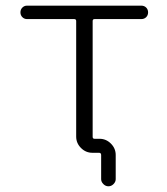

<svg xmlns="http://www.w3.org/2000/svg" viewBox="-20 -565 595 683"><path d="M334 -71.3Q357.4 -71.3 374.5 -54.2Q391.6 -37.1 391.6 -13.7V72.3Q391.6 82 383.8 89.8Q376 97.7 365.7 97.7Q355.5 97.7 347.7 89.8Q339.8 82 339.8 72.3V-13.7Q339.8 -21.5 332 -21.5H308.6Q285.2 -21.5 268.1 -38.6Q251 -55.7 251 -79.1V-490.2Q251 -497.1 244.1 -497.1H76.2Q66.4 -497.1 59.6 -503.9Q52.7 -510.7 52.7 -521Q52.7 -531.2 59.6 -538.1Q66.4 -544.9 76.2 -544.9H482.4Q493.2 -544.9 500 -538.1Q506.8 -531.2 506.8 -521Q506.8 -510.7 500 -503.9Q493.2 -497.1 482.4 -497.1H316.4Q309.6 -497.1 309.6 -490.2V-78.1Q309.6 -71.3 316.4 -71.3Z"/></svg>

Font: irohamaru Light
Style: Regular
Weight: 200
Designer: [Source Han Sans]
Ryoko NISHIZUKA  (kana & ideographs); Paul D. Hunt (Latin, Greek & Cyrillic); Wenlong ZHANG  (bopomofo
Version: Version 1.01